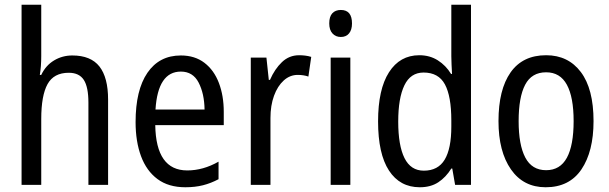

<svg xmlns="http://www.w3.org/2000/svg" viewBox="-20 -780 2570 810"><path d="M154 -543Q154 -500 148 -464H154Q173 -504 208 -525Q243 -546 285 -546Q363 -546 399.5 -499.5Q436 -453 436 -360V0H353V-347Q353 -413 333.5 -443Q314 -473 270 -473Q207 -473 180.5 -425Q154 -377 154 -278V0H71V-760H154Z M743 -546Q802 -546 842.5 -515Q883 -484 903.5 -430Q924 -376 924 -308V-252H635Q638 -61 770 -61Q837 -61 902 -98V-24Q870 -7 836.5 1.5Q803 10 762 10Q691 10 644.5 -24.5Q598 -59 575 -121Q552 -183 552 -265Q552 -400 602 -473Q652 -546 743 -546ZM743 -478Q646 -478 636 -318H843Q842 -385 818 -431.5Q794 -478 743 -478Z M1242 -547Q1254 -547 1267 -545.5Q1280 -544 1293 -540L1281 -457Q1261 -464 1236 -464Q1203 -464 1177 -440.5Q1151 -417 1136 -376Q1121 -335 1121 -282V0H1038V-537H1104L1114 -443H1119Q1139 -489 1169.5 -518Q1200 -547 1242 -547Z M1418 -738Q1465 -738 1465 -681Q1465 -654 1452.5 -639Q1440 -624 1418 -624Q1396 -624 1382.5 -639Q1369 -654 1369 -681Q1369 -710 1382 -724Q1395 -738 1418 -738ZM1458 -537V0H1375V-537Z M1751 10Q1667 10 1621 -60.5Q1575 -131 1575 -268Q1575 -403 1621 -475Q1667 -547 1749 -547Q1793 -547 1827 -525.5Q1861 -504 1883 -468H1887Q1886 -487 1885 -507.5Q1884 -528 1884 -543V-760H1967V0H1900L1888 -69H1884Q1861 -32 1829 -11Q1797 10 1751 10ZM1768 -60Q1828 -60 1856 -106.5Q1884 -153 1884 -246V-272Q1884 -374 1857 -424Q1830 -474 1767 -474Q1712 -474 1686 -420Q1660 -366 1660 -267Q1660 -166 1686.5 -113Q1713 -60 1768 -60Z M2484 -269Q2484 -141 2433 -65.5Q2382 10 2282 10Q2188 10 2135.5 -65.5Q2083 -141 2083 -269Q2083 -402 2134 -474.5Q2185 -547 2284 -547Q2377 -547 2430.5 -476Q2484 -405 2484 -269ZM2168 -269Q2168 -169 2196 -115.5Q2224 -62 2284 -62Q2343 -62 2371.5 -114.5Q2400 -167 2400 -269Q2400 -370 2371.5 -422.5Q2343 -475 2284 -475Q2223 -475 2195.5 -422.5Q2168 -370 2168 -269Z"/></svg>

Font: Noto Sans Myanmar Condensed
Style: Regular
Weight: 400
Width: 3
Designer: Monotype Design Team
Foundry: Monotype Imaging Inc.
Version: Version 2.107; ttfautohint (v1.8.4.7-5d5b)